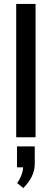

<svg xmlns="http://www.w3.org/2000/svg" viewBox="-20 -695 262 972"><path d="M160 0H62V-675H160ZM66 152V46H156V135Q156 199 98 257L67 232Q95 191 97 152Z"/></svg>

Font: Gemunu Libre SemiBold
Style: Regular
Weight: 600
Designer: Puspanada Ekanayake, Sola Matas, Pathum Egodawatta, Kosala Senevirathne
Foundry: mooniak
Version: Version 1.100